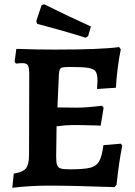

<svg xmlns="http://www.w3.org/2000/svg" viewBox="-20 -876 636 906"><path d="M557 -189Q541 -111 530 -4L520 7Q329 0 209 0Q125 0 38 10L45 -57Q87 -63 102 -81Q117 -99 117 -143L118 -524Q118 -557 112 -567.5Q106 -578 86 -578Q73 -578 55 -576L49 -585L57 -645H77Q148 -642 238 -642Q461 -642 542 -654L550 -643Q542 -606 535.5 -555Q529 -504 527 -462L438 -456L440 -496Q440 -526 431.5 -538.5Q423 -551 397.5 -555.5Q372 -560 312 -560Q286 -560 276 -558Q266 -556 262.5 -549Q259 -542 258 -526L251 -369L345 -368Q366 -368 397.5 -370.5Q429 -373 461 -377L469 -368L455 -283Q442 -283 435 -284Q365 -286 324 -286Q293 -286 247 -280L245 -137Q245 -109 249.5 -97Q254 -85 266.5 -81Q279 -77 310 -77Q376 -77 405.5 -84.5Q435 -92 448 -115Q461 -138 468 -191L550 -198ZM156 -763 151 -776 176 -851 188 -856Q307 -797 409 -751L396 -706L384 -698Q276 -732 156 -763Z"/></svg>

Font: Alegreya
Style: Bold
Weight: 700
Designer: Juan Pablo del Peral
Foundry: Huerta Tipografica
Version: Version 2.008; ttfautohint (v1.8)